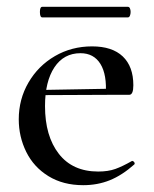

<svg xmlns="http://www.w3.org/2000/svg" viewBox="-20 -531 451 563"><path d="M35 -181Q35 -240 63.5 -289Q92 -338 141 -366.5Q190 -395 250 -395Q309 -395 340 -365.5Q371 -336 371 -281Q371 -253 359 -253H290Q294 -312 274.5 -343.5Q255 -375 216 -375Q167 -375 139.5 -333.5Q112 -292 112 -220Q112 -132 152.5 -80Q193 -28 268 -28Q297 -28 318 -35.5Q339 -43 367 -59H368Q371 -59 373.5 -55.5Q376 -52 374 -49Q338 -17 302 -2.5Q266 12 224 12Q165 12 122 -14.5Q79 -41 57 -85.5Q35 -130 35 -181ZM88 -267 312 -271V-253L89 -252ZM97 -496Q97 -511 104 -511H355Q359 -511 361 -506.5Q363 -502 363 -496Q363 -490 361 -485Q359 -480 355 -480H104Q97 -480 97 -496Z"/></svg>

Font: Cormorant Infant Medium
Style: Regular
Weight: 500
Designer: Christian Thalmann (Catharsis Fonts)
Foundry: Catharsis Fonts
Version: Version 4.000